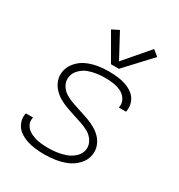

<svg xmlns="http://www.w3.org/2000/svg" viewBox="-180 -878 936 1006"><g transform="rotate(30 288.0 -375.0)"><path d="M236 8Q269 8 302 3Q335 -2 367.5 -15Q400 -28 425.5 -55Q451 -82 456 -115Q461 -143 452 -168.5Q443 -194 425.5 -212.5Q408 -231 385.5 -244Q363 -257 338 -266Q313 -275 287.5 -283Q262 -291 237 -299.5Q212 -308 189.5 -321.5Q167 -335 153.5 -358.5Q140 -382 145 -409Q149 -434 169 -454Q189 -474 213.5 -483Q238 -492 263 -495.5Q288 -499 313 -499Q338 -499 362.5 -495.5Q387 -492 408.5 -482Q430 -472 443.5 -451.5Q457 -431 453 -406Q453 -403 452 -400H496Q496 -404 497 -408Q501 -435 491.5 -459.5Q482 -484 462 -499.5Q442 -515 417.5 -523.5Q393 -532 366.5 -535Q340 -538 313 -538Q281 -538 249 -533Q217 -528 185.5 -514.5Q154 -501 130.5 -474Q107 -447 102 -416Q97 -388 106 -362.5Q115 -337 132.5 -318Q150 -299 172.5 -286Q195 -273 220 -264Q245 -255 270 -247Q295 -239 320.5 -230.5Q346 -222 368 -209Q390 -196 404 -172.5Q418 -149 414 -121Q409 -95 387.5 -75.5Q366 -56 340 -47Q314 -38 288 -34.5Q262 -31 236 -31Q216 -31 195.5 -33Q175 -35 155.5 -41Q136 -47 119.5 -57.5Q103 -68 93.5 -86Q84 -104 88 -124Q88 -127 89 -130H46Q45 -126 44 -122Q40 -95 51 -70Q62 -45 83 -30Q104 -15 129 -6.5Q154 2 181.5 5Q209 8 236 8ZM303 -576H351L494 -730L459 -758L332 -610L254 -755L212 -734Z"/></g></svg>

Font: Iosevka Sparkle Extralight
Style: Italic
Weight: 200
Italic angle: -9°
Designer: Belleve Invis
Foundry: Belleve Invis
Version: Version 4.5.0; ttfautohint (v1.8.3)